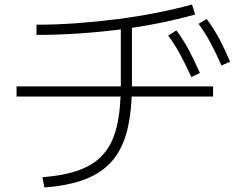

<svg xmlns="http://www.w3.org/2000/svg" viewBox="-20 -788 1040 847"><path d="M167 -6Q265 -14 331.5 -38.5Q398 -63 438 -110Q478 -157 495.5 -231.5Q513 -306 513 -414V-688H562V-414Q562 -298 541.5 -215Q521 -132 475.5 -79Q430 -26 356.5 2.5Q283 31 176 39ZM53 -362V-407H920V-362ZM141 -679Q227 -679 317 -685.5Q407 -692 496.5 -703.5Q586 -715 670 -731.5Q754 -748 827 -768L841 -724Q766 -703 681.5 -686Q597 -669 506 -657.5Q415 -646 322.5 -640Q230 -634 141 -634ZM824 -448Q798 -505 774.5 -548.5Q751 -592 722 -631L758 -654Q790 -611 814 -565.5Q838 -520 862 -466ZM957 -499Q932 -556 908.5 -599.5Q885 -643 856 -683L892 -704Q924 -661 948 -615.5Q972 -570 995 -516Z"/></svg>

Font: M PLUS 2 Thin Light
Style: Regular
Weight: 300
Version: Version 1.001